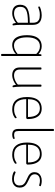

<svg xmlns="http://www.w3.org/2000/svg" viewBox="1223 -2015 1000 3486"><g transform="rotate(90 1723.0 -272.0)"><path d="M222 6Q145 6 105.5 -31.5Q66 -69 66 -139Q66 -185 84 -218Q102 -251 140.5 -271.5Q179 -292 241.5 -302Q304 -312 393 -312V-374Q393 -406 382 -433.5Q371 -461 340.5 -478Q310 -495 253 -495Q209 -495 178.5 -487.5Q148 -480 130.5 -472.5Q113 -465 108 -465Q106 -465 104 -467Q102 -469 100.5 -472.5Q99 -476 98 -479.5Q97 -483 97 -485Q97 -491 112 -499Q127 -507 151 -513.5Q175 -520 202 -524.5Q229 -529 254 -529Q300 -529 333.5 -518.5Q367 -508 388.5 -488Q410 -468 420.5 -439Q431 -410 431 -373V-150Q431 -106 433.5 -76.5Q436 -47 438.5 -31.5Q441 -16 441 -12Q441 -9 440 -6.5Q439 -4 437 -2.5Q435 -1 432 -0.5Q429 0 425 0Q417 0 412.5 -3.5Q408 -7 405 -20.5Q402 -34 396 -63Q380 -48 352 -32Q324 -16 290.5 -5Q257 6 222 6ZM228 -27Q256 -27 286 -36Q316 -45 344.5 -61Q373 -77 393 -97V-279Q307 -279 251 -271Q195 -263 162.5 -246Q130 -229 117 -203Q104 -177 104 -140Q104 -85 134.5 -56Q165 -27 228 -27Z M976 208Q967 208 963 205Q959 202 959 196V-60Q935 -36 907 -21.5Q879 -7 851 -0.5Q823 6 800 6Q741 6 700.5 -24.5Q660 -55 639.5 -115Q619 -175 619 -262Q619 -349 642 -408.5Q665 -468 710 -498.5Q755 -529 819 -529Q859 -529 894.5 -515Q930 -501 960 -472Q962 -481 963.5 -493.5Q965 -506 966 -513Q968 -521 970.5 -523Q973 -525 980 -525H983Q991 -525 994 -522Q997 -519 997 -513V196Q997 202 993 205Q989 208 980 208ZM806 -26Q849 -26 887 -44.5Q925 -63 959 -91V-431Q928 -465 894 -481Q860 -497 821 -497Q742 -497 700 -437Q658 -377 658 -262Q658 -147 696.5 -86.5Q735 -26 806 -26Z M1345 6Q1277 6 1241 -28.5Q1205 -63 1205 -128V-513Q1205 -519 1209 -522Q1213 -525 1222 -525H1226Q1235 -525 1239 -522Q1243 -519 1243 -513V-128Q1243 -79 1271 -53Q1299 -27 1351 -27Q1379 -27 1409 -36Q1439 -45 1467.5 -61Q1496 -77 1516 -97V-513Q1516 -519 1520 -522Q1524 -525 1533 -525H1537Q1546 -525 1550 -522Q1554 -519 1554 -513V-150Q1554 -106 1556.5 -76.5Q1559 -47 1561.5 -31.5Q1564 -16 1564 -12Q1564 -9 1563 -6.5Q1562 -4 1560 -2.5Q1558 -1 1555 -0.5Q1552 0 1548 0Q1540 0 1535.5 -3.5Q1531 -7 1528 -20.5Q1525 -34 1519 -63Q1503 -48 1475 -32Q1447 -16 1413.5 -5Q1380 6 1345 6Z M1964 6Q1855 6 1798.5 -61.5Q1742 -129 1742 -259Q1742 -349 1765.5 -409Q1789 -469 1836 -499Q1883 -529 1952 -529Q2013 -529 2055 -500Q2097 -471 2119.5 -413.5Q2142 -356 2142 -270Q2142 -265 2139 -260Q2136 -255 2130.5 -251.5Q2125 -248 2119 -248H1780Q1780 -144 1824.5 -86Q1869 -28 1964 -28Q2015 -28 2046.5 -40Q2078 -52 2094.5 -63.5Q2111 -75 2116 -75Q2119 -75 2121.5 -71.5Q2124 -68 2125.5 -63Q2127 -58 2127 -55Q2127 -48 2114 -37.5Q2101 -27 2078.5 -17Q2056 -7 2026.5 -0.5Q1997 6 1964 6ZM1781 -280H2104Q2104 -387 2063.5 -441.5Q2023 -496 1949 -496Q1894 -496 1856.5 -472Q1819 -448 1800 -400Q1781 -352 1781 -280Z M2427 6Q2392 6 2368.5 -5Q2345 -16 2333 -40Q2321 -64 2321 -101V-740Q2321 -746 2325 -749Q2329 -752 2337 -752H2343Q2351 -752 2355 -749Q2359 -746 2359 -740V-107Q2359 -62 2375 -45Q2391 -28 2428 -28Q2457 -28 2471.5 -34Q2486 -40 2493 -40Q2495 -40 2497 -37.5Q2499 -35 2500 -31.5Q2501 -28 2501.5 -24.5Q2502 -21 2502 -18Q2502 -12 2490 -6.5Q2478 -1 2460.5 2.5Q2443 6 2427 6Z M2790 6Q2681 6 2624.5 -61.5Q2568 -129 2568 -259Q2568 -349 2591.5 -409Q2615 -469 2662 -499Q2709 -529 2778 -529Q2839 -529 2881 -500Q2923 -471 2945.5 -413.5Q2968 -356 2968 -270Q2968 -265 2965 -260Q2962 -255 2956.5 -251.5Q2951 -248 2945 -248H2606Q2606 -144 2650.5 -86Q2695 -28 2790 -28Q2841 -28 2872.5 -40Q2904 -52 2920.5 -63.5Q2937 -75 2942 -75Q2945 -75 2947.5 -71.5Q2950 -68 2951.5 -63Q2953 -58 2953 -55Q2953 -48 2940 -37.5Q2927 -27 2904.5 -17Q2882 -7 2852.5 -0.5Q2823 6 2790 6ZM2607 -280H2930Q2930 -387 2889.5 -441.5Q2849 -496 2775 -496Q2720 -496 2682.5 -472Q2645 -448 2626 -400Q2607 -352 2607 -280Z M3227 9Q3198 9 3173.5 4Q3149 -1 3130.5 -8Q3112 -15 3101.5 -22Q3091 -29 3091 -33Q3091 -37 3093.5 -42Q3096 -47 3099.5 -51.5Q3103 -56 3105 -56Q3110 -56 3126.5 -48.5Q3143 -41 3169.5 -33Q3196 -25 3230 -25Q3286 -25 3317 -51.5Q3348 -78 3348 -124Q3348 -167 3331.5 -191.5Q3315 -216 3288 -231.5Q3261 -247 3229 -261Q3207 -271 3185 -282Q3163 -293 3145 -308.5Q3127 -324 3116.5 -345.5Q3106 -367 3106 -397Q3106 -439 3125.5 -468.5Q3145 -498 3180.5 -514Q3216 -530 3265 -530Q3283 -530 3300 -527.5Q3317 -525 3330.5 -521.5Q3344 -518 3352.5 -514Q3361 -510 3361 -506Q3361 -503 3358.5 -497Q3356 -491 3353 -486.5Q3350 -482 3347 -482Q3343 -482 3318 -489.5Q3293 -497 3259 -497Q3204 -497 3174 -471.5Q3144 -446 3144 -402Q3144 -369 3159.5 -349Q3175 -329 3200 -316Q3225 -303 3252 -290Q3281 -277 3305 -263Q3329 -249 3347.5 -231Q3366 -213 3376 -188.5Q3386 -164 3386 -129Q3386 -86 3366.5 -55Q3347 -24 3311.5 -7.5Q3276 9 3227 9Z"/></g></svg>

Font: Asap Thin
Style: Regular
Weight: 250
Designer: Pablo Cosgaya
Foundry: Omnibus-Type
Version: Version 3.001